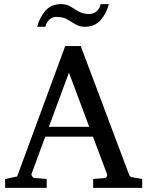

<svg xmlns="http://www.w3.org/2000/svg" viewBox="-20 -910 714 930"><path d="M668.9 0H431.2V-43L488.8 -47.9Q493.7 -47.9 497.1 -54.7Q500.5 -61.5 499 -64.9L430.2 -248H199.2L132.8 -67.9Q130.9 -62 136.5 -54.9Q142.1 -47.9 147 -47.9L206.1 -43V0H4.9V-43L63 -55.2L295.9 -687H371.1L603 -69.8Q606.9 -59.6 609.9 -56.2Q612.8 -52.7 624 -50.8L668.9 -43ZM412.1 -295.9 314 -558.1 216.8 -295.9ZM507.3 -890.1Q496.1 -846.2 468 -813.2Q439.9 -780.3 391.1 -780.3Q364.7 -780.3 345.7 -792.2Q326.7 -804.2 305.7 -816.2Q284.7 -828.1 252 -828.1Q231.9 -828.1 217.3 -813.2Q202.6 -798.3 200.2 -780.3H160.2Q171.4 -824.7 199.5 -857.4Q227.5 -890.1 276.4 -890.1Q302.7 -890.1 321.5 -878.2Q340.3 -866.2 361.1 -854.2Q381.8 -842.3 414.1 -842.3Q434.1 -842.3 449.7 -857.2Q465.3 -872.1 467.3 -890.1Z"/></svg>

Font: Charis
Style: Regular
Weight: 400
Designer: Walt Agee, Miriam Martin, Annie Olsen, Victor Gaultney, Lorna Priest, Alan Ward, Bob Hallissy, Martin Hosken, Sharon Cor
Foundry: SIL Global
Version: Version 7.000